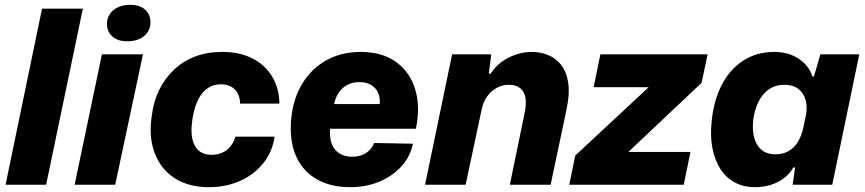

<svg xmlns="http://www.w3.org/2000/svg" viewBox="-20 -765 3581 795"><path d="M3 0 154 -729H323L171 0Z M289 0 402 -540H572L457 0ZM507 -594Q467 -594 445 -614Q423 -634 423 -666Q423 -701 449.5 -723Q476 -745 519 -745Q559 -745 581 -725Q603 -705 603 -673Q603 -638 577 -616Q551 -594 507 -594Z M845 10Q783 10 735 -10.5Q687 -31 655 -70.5Q623 -110 610.5 -165Q598 -220 609 -289Q616 -346 639.5 -393.5Q663 -441 700.5 -476.5Q738 -512 788 -531Q838 -550 901 -550Q972 -550 1024.5 -523.5Q1077 -497 1106.5 -448.5Q1136 -400 1137 -336H974Q974 -361 964 -379Q954 -397 936.5 -406.5Q919 -416 895 -416Q866 -416 844 -402.5Q822 -389 807 -364Q792 -339 783.5 -305.5Q775 -272 773 -233Q772 -197 781.5 -172.5Q791 -148 810 -136Q829 -124 855 -124Q880 -124 899.5 -132.5Q919 -141 933 -157.5Q947 -174 955 -199H1117Q1108 -136 1070 -89Q1032 -42 974 -16Q916 10 845 10Z M1430 10Q1351 10 1295 -21Q1239 -52 1211 -107.5Q1183 -163 1184 -237Q1185 -329 1221 -399.5Q1257 -470 1322 -510Q1387 -550 1474 -550Q1563 -550 1620.5 -508Q1678 -466 1699.5 -394Q1721 -322 1702 -232H1347Q1344 -194 1354 -168.5Q1364 -143 1386 -129.5Q1408 -116 1438 -116Q1473 -116 1496.5 -132Q1520 -148 1529 -173L1690 -170Q1678 -115 1641 -75Q1604 -35 1550 -12.5Q1496 10 1430 10ZM1362 -326 1354 -334H1559L1551 -324Q1556 -355 1547 -377.5Q1538 -400 1518 -412.5Q1498 -425 1468 -425Q1439 -425 1417 -413Q1395 -401 1381 -379Q1367 -357 1362 -326Z M1740 0 1852 -540H2014L2004 -460H2012Q2037 -501 2084.5 -525.5Q2132 -550 2182 -550Q2216 -550 2247.5 -538Q2279 -526 2302 -498Q2325 -470 2332.5 -423.5Q2340 -377 2325 -308L2260 0H2091L2151 -291Q2160 -331 2156 -358Q2152 -385 2134.5 -399.5Q2117 -414 2086 -414Q2060 -414 2036.5 -401Q2013 -388 1996.5 -365Q1980 -342 1974 -310L1908 0Z M2337 0 2362 -121 2666 -404H2438L2466 -540H2910L2885 -422L2582 -136H2839L2811 0Z M3106 10Q3059 10 3022.5 -9.5Q2986 -29 2962.5 -66Q2939 -103 2929.5 -153.5Q2920 -204 2927 -265Q2935 -347 2967.5 -411.5Q3000 -476 3056 -513Q3112 -550 3188 -550Q3225 -550 3257 -537.5Q3289 -525 3312 -501.5Q3335 -478 3344 -448H3350L3377 -540H3538L3426 0H3262L3272 -71L3265 -72Q3244 -34 3201.5 -12Q3159 10 3106 10ZM3190 -126Q3222 -126 3245.5 -139.5Q3269 -153 3284 -178Q3299 -203 3306 -235L3316 -283Q3324 -320 3316 -350Q3308 -380 3285.5 -397Q3263 -414 3228 -414Q3192 -414 3165 -396Q3138 -378 3121.5 -345.5Q3105 -313 3099 -270Q3094 -225 3103.5 -192.5Q3113 -160 3135 -143Q3157 -126 3190 -126Z"/></svg>

Font: Mona Sans ExtraLight ExtraBold
Style: Italic
Weight: 800
Italic angle: -11.6951°
Version: Version 2.000